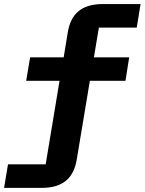

<svg xmlns="http://www.w3.org/2000/svg" viewBox="-70 -718 707 938"><path d="M-50.1 199.9H133.9C241.1 199.9 290.8 148.1 305 61.1L369 -323.2H543L561.1 -437.9H388.8L413 -583.1H598L616.8 -698.2H432.2C323.9 -698.2 274.9 -646 261 -558.9L241.1 -437.9H77.1L57.9 -323.2H220.9L153.1 84.9H-30.9Z"/></svg>

Font: Margiela Mono Bold
Style: Regular
Weight: 700
Designer: Mike Abbink, Paul van der Laan, Pieter van Rosmalen
Foundry: Bold Monday
Version: Version 2.003 2021